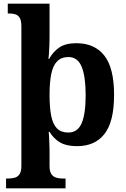

<svg xmlns="http://www.w3.org/2000/svg" viewBox="-20 -780 685 1040"><path d="M12.8 240V187H24.8Q45.5 187 61.4 182Q77.3 177 86.6 162.3Q95.8 147.7 95.8 119.6V-636.7Q95.8 -667.8 87.2 -682.6Q78.6 -697.4 63.9 -702.2Q49.2 -707 30.1 -707H22.1V-760H248.4V-576Q248.4 -557.5 247.4 -533.4Q246.4 -509.4 245.1 -489.3Q243.8 -469.2 242.1 -461.1H246.1Q267.9 -500.1 301.6 -523.1Q335.3 -546 393.3 -546Q492.9 -546 545.4 -478.6Q597.9 -411.3 597.9 -266.1Q597.9 -121.1 546.2 -54.7Q494.6 11.7 397.3 11.7Q339.9 11.7 305.2 -8.7Q270.4 -29.1 248.4 -65.8H243.8Q245 -58.3 245.5 -44Q246 -29.7 247 -11.7Q248 6.2 248.2 23.3Q248.4 40.3 248.4 53V119.4Q248.4 147.8 257.9 162.3Q267.3 176.8 283.2 181.9Q299.1 187 318.8 187H335.1V240ZM350 -62.1Q400.4 -62.1 422.2 -112.4Q444 -162.7 444 -264.8Q444 -364.8 422.5 -417.9Q400.9 -471 351.3 -471Q311.5 -471 289 -447.4Q266.4 -423.8 257.4 -378.1Q248.4 -332.3 248.4 -266.1Q248.4 -197.7 257.4 -152.3Q266.4 -106.9 288.6 -84.5Q310.8 -62.1 350 -62.1Z"/></svg>

Font: Noto Serif Lao
Style: Regular
Weight: 400
Designer: Monotype Design Team
Foundry: Monotype Imaging Inc.
Version: Version 2.003